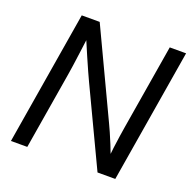

<svg xmlns="http://www.w3.org/2000/svg" viewBox="-128 -855 978 982"><g transform="rotate(20 360.5 -364.0)"><path d="M32.7 0 153.3 -727.5H251L473.6 -255.9Q481 -240.7 492.2 -215.3Q503.4 -189.9 516.1 -158.9Q528.8 -127.9 540.5 -96.7L531.2 -83Q533.7 -112.3 538.3 -147.7Q543 -183.1 547.6 -214.6Q552.2 -246.1 555.2 -263.2L632.3 -727.5H721.2L600.6 0H503.9L305.2 -419.4Q296.4 -438.5 282.7 -468.3Q269 -498 251.5 -539.1Q233.9 -580.1 211.9 -631.8L223.1 -649.9Q215.8 -592.8 209.7 -548.1Q203.6 -503.4 199.2 -471.2Q194.8 -439 191.4 -420.4L121.6 0Z"/></g></svg>

Font: Inter 28pt
Style: Italic
Weight: 400
Italic angle: -9.3988°
Designer: Rasmus Andersson
Foundry: rsms
Version: Version 4.001;git-66647c0bb